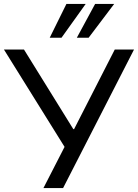

<svg xmlns="http://www.w3.org/2000/svg" viewBox="-23 -957 702 977"><path d="M198 0 316 -230 314 -196 -3 -705H99L350 -300H354L561 -705H659L298 0ZM230 -765 315 -937H413L290 -765ZM368 -765 461 -937H558L428 -765Z"/></svg>

Font: Nunito Sans 6pt
Style: Regular
Weight: 400
Version: Version 3.101;gftools[0.9.27]